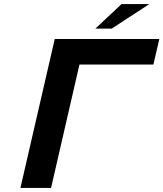

<svg xmlns="http://www.w3.org/2000/svg" viewBox="-20 -920 800 940"><path d="M230 0H80L248 -729H760L731 -604H369ZM711 -900 527 -780H447L575 -900Z"/></svg>

Font: Miedinger
Style: Bold-Italic
Weight: 700
Italic angle: -13°
Version: Version 001.000